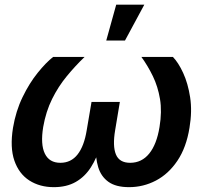

<svg xmlns="http://www.w3.org/2000/svg" viewBox="-20 -773 854 801"><path d="M204.6 7.8Q146 7.8 102.5 -20Q59.1 -47.9 40 -102.8Q21 -157.7 34.2 -239.7Q45.9 -309.6 74.2 -367.9Q102.5 -426.3 137.2 -469.2Q171.9 -512.2 201.7 -535.6H333Q294.4 -498.5 258.8 -455.3Q223.1 -412.1 197.3 -359.9Q171.4 -307.6 160.2 -243.2Q148.4 -170.9 167 -132.3Q185.5 -93.8 231.9 -93.8Q276.4 -93.8 303.7 -128.7Q331.1 -163.6 341.8 -230L361.8 -347.7H480L460.4 -230Q449.2 -163.6 463.6 -128.7Q478 -93.8 522.9 -93.8Q571.3 -93.8 602.5 -132.3Q633.8 -170.9 645.5 -243.2Q656.2 -307.6 647.5 -359.9Q638.7 -412.1 617.7 -455.3Q596.7 -498.5 569.8 -535.6H701.2Q724.1 -512.2 744.1 -468.8Q764.2 -425.3 773.2 -367.2Q782.2 -309.1 770.5 -239.7Q757.3 -157.7 720.2 -102.5Q683.1 -47.4 630.6 -19.8Q578.1 7.8 518.1 7.8Q463.4 7.8 432.4 -14.4Q401.4 -36.6 389.6 -75.9Q377.9 -115.2 379.4 -166H399.4Q384.3 -114.3 359.1 -75Q334 -35.6 295.9 -13.9Q257.8 7.8 204.6 7.8ZM423.3 -604 464.8 -753.4H582L501.5 -604Z"/></svg>

Font: Inter 20pt SemiBold
Style: Italic
Weight: 600
Italic angle: -9.3988°
Version: Version 4.001;git-66647c0bb